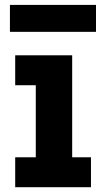

<svg xmlns="http://www.w3.org/2000/svg" viewBox="-20 -782 422 802"><path d="M281.5 -125H360V0H43.5V-125H129.5V-426H43.5V-551H281.5ZM381 -761.5V-649H21.5V-761.5Z"/></svg>

Font: Hepta Slab ExtraLight
Style: Bold
Weight: 700
Version: Version 1.102